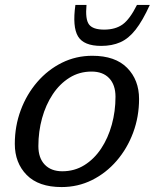

<svg xmlns="http://www.w3.org/2000/svg" viewBox="-20 -748 627 778"><path d="M354 -522Q447 -522 495.2 -473Q543.5 -424 543.5 -347Q543.5 -275 519.5 -210.5Q495.5 -146 452.5 -96.2Q409.5 -46.5 352.5 -18.2Q295.5 10 229.5 10Q136.5 10 88.2 -39Q40 -88 40 -165Q40 -237 64 -301.5Q88 -366 131 -415.8Q174 -465.5 231 -493.8Q288 -522 354 -522ZM232.5 -54Q282 -54 321.8 -78.8Q361.5 -103.5 389.8 -146Q418 -188.5 433 -242.8Q448 -297 448 -356Q448 -404 422.5 -431Q397 -458 351 -458Q301.5 -458 261.8 -433.2Q222 -408.5 193.8 -366Q165.5 -323.5 150.5 -269.2Q135.5 -215 135.5 -156Q135.5 -108 161.2 -81Q187 -54 232.5 -54ZM402 -628Q447.5 -628 476.8 -649Q506 -670 535 -728H587Q558 -664 529.5 -627.8Q501 -591.5 467.5 -576.8Q434 -562 390 -562Q319.5 -562 296.2 -600.5Q273 -639 285.5 -728H330.5Q325 -669.5 340.8 -648.8Q356.5 -628 402 -628Z"/></svg>

Font: Newsreader 6pt
Style: Italic
Weight: 400
Italic angle: -17°
Designer: Hugues Gentile
Foundry: Production Type
Version: Version 1.003; ttfautohint (v1.8.3)